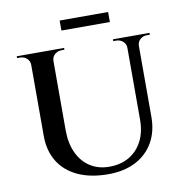

<svg xmlns="http://www.w3.org/2000/svg" viewBox="-92 -937 993 1038"><g transform="rotate(-10 404.5 -418.0)"><path d="M233 -700V-260Q233 -189 257.5 -136Q282 -83 327 -54Q372 -25 432 -25Q496 -25 542 -52.5Q588 -80 613.5 -129.5Q639 -179 639 -247V-700H702V-251Q702 -171 668 -111.5Q634 -52 570.5 -19Q507 14 420 14Q322 14 252.5 -18.5Q183 -51 147 -110.5Q111 -170 111 -250V-700ZM114 -700V-640H111Q111 -662 95.5 -676Q80 -690 58 -690Q58 -690 50 -690Q42 -690 42 -690V-700ZM302 -700V-690Q302 -690 294 -690Q286 -690 286 -690Q264 -690 248.5 -676Q233 -662 233 -640H231V-700ZM642 -700V-640H639Q639 -662 623.5 -676Q608 -690 586 -690Q586 -690 578 -690Q570 -690 570 -690V-700ZM771 -700V-690Q771 -690 763 -690Q755 -690 755 -690Q733 -690 717.5 -676Q702 -662 702 -640H700V-700ZM304 -850H570V-795H304Z"/></g></svg>

Font: Cinzel SemiBold
Style: Regular
Weight: 600
Designer: Natanael Gama
Version: Version 2.000